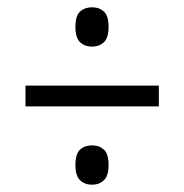

<svg xmlns="http://www.w3.org/2000/svg" viewBox="-20 -621 505 527"><path d="M50 -329V-386H416V-329ZM233 -114Q213 -114 200 -126Q187 -138 187 -168Q187 -199 200 -210.5Q213 -222 233 -222Q252 -222 265 -210.5Q278 -199 278 -168Q278 -138 265 -126Q252 -114 233 -114ZM233 -493Q213 -493 200 -505Q187 -517 187 -547Q187 -578 200 -589.5Q213 -601 233 -601Q252 -601 265 -589.5Q278 -578 278 -547Q278 -517 265 -505Q252 -493 233 -493Z"/></svg>

Font: Noto Serif Khmer Condensed
Style: Regular
Weight: 400
Width: 3
Designer: Danh Hong and the Monotype Design Team
Foundry: Monotype Imaging Inc.
Version: Version 2.004